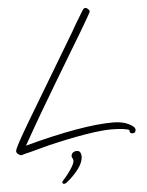

<svg xmlns="http://www.w3.org/2000/svg" viewBox="-60 -714 739 966"><g transform="rotate(-5 309.0 -231.0)"><path d="M23 43Q16 43 7 36Q-2 29 -2 21Q-2 12 18 -25Q38 -62 82 -136Q126 -210 197 -328L328 -547Q339 -567 355 -594Q371 -621 394 -658Q400 -667 407 -667Q414 -667 421 -660.5Q428 -654 428 -647Q428 -643 378 -558.5Q328 -474 227 -307Q189 -244 144.5 -168Q100 -92 50 -3Q340 -81 496 -81Q543 -81 574.5 -65.5Q606 -50 606 -35Q606 -18 589 -18Q575 -18 575 -33V-36Q565 -41 541 -44Q517 -47 486 -47Q448 -47 400 -40.5Q352 -34 302.5 -24.5Q253 -15 210 -5Q168 4 130.5 14.5Q93 25 61 33Q42 37 33.5 40Q25 43 23 43ZM302 46Q314 46 319 54.5Q324 63 324 74Q324 105 298 139Q272 173 236 201Q231 205 225 205Q216 205 216 197Q216 193 220 189Q233 175 247 157Q261 139 271 121.5Q281 104 281 93Q281 85 277.5 80.5Q274 76 274 70Q274 60 281.5 53Q289 46 302 46Z"/></g></svg>

Font: Oooh Baby
Style: Regular
Weight: 400
Designer: Robert E. Leuschke
Foundry: Robert E. Leuschke
Version: Version 1.011; ttfautohint (v1.8.3)